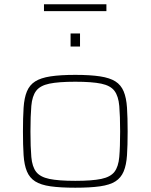

<svg xmlns="http://www.w3.org/2000/svg" viewBox="-20 -867 702 895"><path d="M331 8Q261 8 215.5 1.5Q170 -5 144 -21.5Q118 -38 105.5 -68Q93 -98 90 -143.5Q87 -189 87 -254Q87 -319 90 -365Q93 -411 105.5 -441Q118 -471 144 -487.5Q170 -504 215.5 -511Q261 -518 331 -518Q401 -518 446.5 -511Q492 -504 518 -487.5Q544 -471 556.5 -441Q569 -411 572 -365Q575 -319 575 -254Q575 -189 572 -143.5Q569 -98 556.5 -68Q544 -38 518 -21.5Q492 -5 446.5 1.5Q401 8 331 8ZM331 -24Q409 -24 452 -33Q495 -42 513.5 -66Q532 -90 536 -135.5Q540 -181 540 -254Q540 -327 536 -373Q532 -419 513.5 -443.5Q495 -468 452 -477Q409 -486 331 -486Q253 -486 210 -477Q167 -468 148.5 -443.5Q130 -419 126 -373Q122 -327 122 -254Q122 -181 126 -135.5Q130 -90 148.5 -66Q167 -42 210 -33Q253 -24 331 -24ZM309 -650V-711H353V-650ZM185 -815V-847H476V-815Z"/></svg>

Font: Saira Expanded Thin
Style: Regular
Weight: 250
Width: 7
Designer: Hector Gatti with collaboration of the Omnibus-Type team
Foundry: Omnibus-Type
Version: Version 1.101